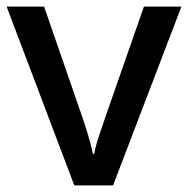

<svg xmlns="http://www.w3.org/2000/svg" viewBox="-20 -559 567 579"><path d="M204 0 0 -539H113L223 -221Q233 -193 244.5 -155.5Q256 -118 260 -95H264Q268 -118 280.5 -155.5Q293 -193 303 -221L414 -539H527L321 0Z"/></svg>

Font: Noto Sans Lao Medium
Style: Regular
Weight: 500
Designer: Monotype Design Team
Foundry: Monotype Imaging Inc.
Version: Version 2.003; ttfautohint (v1.8.4.7-5d5b)